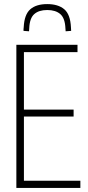

<svg xmlns="http://www.w3.org/2000/svg" viewBox="-20 -919 432 939"><path d="M60 0V-700H359V-664H97V-383H340V-349H97V-35H373V0ZM211 -899Q264 -899 294 -874Q324 -849 327 -785Q328 -777 328 -768L301 -766Q301 -770 300.5 -773.5Q300 -777 300 -780Q298 -830 275 -850Q252 -870 211 -870Q170 -870 147.5 -850Q125 -830 123 -781Q122 -773 122 -766L95 -768Q95 -772 95 -776.5Q95 -781 96 -786Q99 -848 128 -873.5Q157 -899 211 -899Z"/></svg>

Font: Georama SemiCondensed ExtraLight
Style: Regular
Weight: 200
Width: 4
Designer: Jean-Baptiste Levee
Foundry: Production Type
Version: Version 1.000